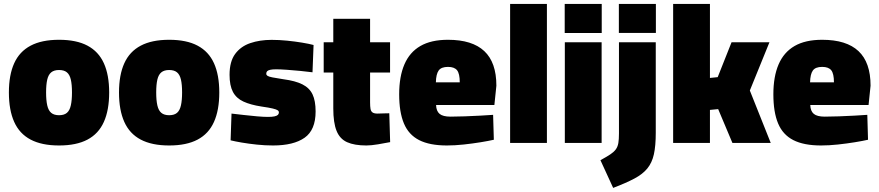

<svg xmlns="http://www.w3.org/2000/svg" viewBox="-20 -714 4391 959"><path d="M274.9 12.6Q188.4 12.6 132.9 -16.8Q77.3 -46.1 50.9 -105.1Q24.4 -164 24.4 -252.1Q24.4 -339.6 50.9 -398.1Q77.3 -456.5 132.9 -485.9Q188.4 -515.3 274.9 -515.3Q361.9 -515.3 417.1 -485.9Q472.4 -456.5 498.8 -398.1Q525.3 -339.6 525.3 -252.1Q525.3 -164 498.8 -105.1Q472.4 -46.1 417.1 -16.8Q361.9 12.6 274.9 12.6ZM274.9 -138.5Q300.2 -138.5 314.1 -150.3Q328 -162 333.7 -187.5Q339.5 -213 339.5 -252.1Q339.5 -292.3 333.7 -316.7Q328 -341.2 314.1 -352.7Q300.2 -364.3 274.9 -364.3Q250 -364.3 235.9 -352.7Q221.7 -341.2 216 -316.5Q210.2 -291.7 210.2 -252.1Q210.2 -213 216 -187.5Q221.7 -162 235.9 -150.3Q250 -138.5 274.9 -138.5Z M824.9 12.6Q738.4 12.6 682.9 -16.8Q627.3 -46.1 600.9 -105.1Q574.4 -164 574.4 -252.1Q574.4 -339.6 600.9 -398.1Q627.3 -456.5 682.9 -485.9Q738.4 -515.3 824.9 -515.3Q911.9 -515.3 967.1 -485.9Q1022.4 -456.5 1048.8 -398.1Q1075.3 -339.6 1075.3 -252.1Q1075.3 -164 1048.8 -105.1Q1022.4 -46.1 967.1 -16.8Q911.9 12.6 824.9 12.6ZM824.9 -138.5Q850.2 -138.5 864.1 -150.3Q878 -162 883.7 -187.5Q889.5 -213 889.5 -252.1Q889.5 -292.3 883.7 -316.7Q878 -341.2 864.1 -352.7Q850.2 -364.3 824.9 -364.3Q800 -364.3 785.9 -352.7Q771.7 -341.2 766 -316.5Q760.2 -291.7 760.2 -252.1Q760.2 -213 766 -187.5Q771.7 -162 785.9 -150.3Q800 -138.5 824.9 -138.5Z M1343.7 12.6Q1303.5 12.6 1262.9 8.3Q1222.4 4 1188.2 -1.8Q1154 -7.6 1131.8 -13.1L1136.4 -146.7Q1163.4 -143.7 1197.4 -139.7Q1231.5 -135.7 1264.4 -132.9Q1297.3 -130.1 1318 -130.1Q1339 -130.1 1350.9 -132.7Q1362.9 -135.3 1368 -140.2Q1373 -145.1 1373 -152.5Q1373 -159.1 1366.8 -163.3Q1360.6 -167.5 1342.2 -172Q1323.8 -176.5 1286.6 -181.8Q1231.5 -190.3 1195.9 -206.7Q1160.3 -223 1143.4 -255Q1126.6 -286.9 1126.6 -340.3Q1126.6 -406.6 1154.5 -444.5Q1182.4 -482.4 1230 -498.6Q1277.6 -514.9 1336.7 -514.9Q1374.8 -514.9 1414.2 -510.9Q1453.7 -506.9 1488.6 -501.1Q1523.6 -495.3 1546.2 -489.3L1540.9 -352.9Q1514.9 -356.3 1479.9 -359.8Q1444.9 -363.3 1412.4 -365.5Q1379.9 -367.8 1358.9 -367.8Q1339.9 -367.8 1329 -365.2Q1318.2 -362.6 1314.1 -358Q1309.9 -353.4 1309.9 -345.5Q1309.9 -339.4 1316.2 -335.2Q1322.5 -331 1341 -327.4Q1359.4 -323.9 1395.5 -318.2Q1455.1 -310.4 1490.5 -292.6Q1525.8 -274.8 1541.1 -242.6Q1556.4 -210.4 1556.4 -157.2Q1556.4 -64.8 1501.5 -26.1Q1446.6 12.6 1343.7 12.6Z M1810.1 12.6Q1750.1 12.6 1713.7 -3.8Q1677.2 -20.2 1661 -60.6Q1644.7 -101 1644.7 -172.5V-351.7H1596.8V-502.8H1644.7V-620.2H1828.5V-502.8H1928.3V-351.7H1828.5V-202.6Q1828.5 -182.6 1830.6 -170.4Q1832.6 -158.3 1840.5 -152.5Q1848.4 -146.7 1865.6 -146.7Q1871.1 -146.7 1882.9 -147.2Q1894.7 -147.7 1906.8 -147.9Q1918.8 -148.2 1924.4 -148.2L1928.7 -4.1Q1903.4 1 1868.4 6.8Q1833.5 12.6 1810.1 12.6Z M2212.1 12.6Q2126 12.6 2073.5 -14.2Q2021 -41 1997.4 -97.6Q1973.8 -154.1 1973.8 -243Q1973.8 -331.4 1999.9 -392.3Q2026 -453.1 2079.7 -484.2Q2133.4 -515.3 2217.5 -515.3Q2338.6 -515.3 2398.9 -458.8Q2459.3 -402.3 2459.3 -286L2449.3 -189.7H2158.1Q2159.1 -159.1 2175.7 -145.3Q2192.3 -131.4 2230.3 -131.4Q2262.5 -131.4 2301.7 -132.9Q2340.9 -134.4 2378.7 -136.4Q2416.5 -138.4 2443 -140.4L2446.6 -16Q2420.4 -10 2380.5 -3.5Q2340.7 3 2296.4 7.8Q2252.1 12.6 2212.1 12.6ZM2157.1 -302.7H2276.4Q2276.4 -346 2263 -363Q2249.6 -379.9 2217.5 -379.9Q2183.9 -379.9 2171 -361.8Q2158.1 -343.7 2157.1 -302.7Z M2527.9 0V-694.5H2711.7V0Z M2801.2 0V-502.8H2985V0ZM2800.6 -549.1V-694.5H2985.5V-549.1Z M3042.6 224.5 2979.1 86.2Q3009.5 69.5 3028 57.3Q3046.4 45 3055.9 32Q3065.3 19 3068.5 0.5Q3071.6 -18 3071.6 -47.2V-502.8H3255.4V-50.7Q3255.4 14.1 3246.1 56.4Q3236.8 98.7 3213.4 127.3Q3190.1 155.9 3148.4 178Q3106.7 200.1 3042.6 224.5ZM3071.1 -549.6V-694.5H3256V-549.6Z M3342.2 0V-694.5H3526V-324.7L3564.8 -328.7L3633.9 -502.8H3823.2L3725.3 -261.9L3829.7 0H3638.3L3567.1 -169L3526 -165V0Z M4081.1 12.6Q3995 12.6 3942.5 -14.2Q3890 -41 3866.4 -97.6Q3842.8 -154.1 3842.8 -243Q3842.8 -331.4 3868.9 -392.3Q3895 -453.1 3948.7 -484.2Q4002.4 -515.3 4086.5 -515.3Q4207.6 -515.3 4267.9 -458.8Q4328.3 -402.3 4328.3 -286L4318.3 -189.7H4027.1Q4028.1 -159.1 4044.7 -145.3Q4061.3 -131.4 4099.3 -131.4Q4131.5 -131.4 4170.7 -132.9Q4209.9 -134.4 4247.7 -136.4Q4285.5 -138.4 4312 -140.4L4315.6 -16Q4289.4 -10 4249.5 -3.5Q4209.7 3 4165.4 7.8Q4121.1 12.6 4081.1 12.6ZM4026.1 -302.7H4145.4Q4145.4 -346 4132 -363Q4118.6 -379.9 4086.5 -379.9Q4052.9 -379.9 4040 -361.8Q4027.1 -343.7 4026.1 -302.7Z"/></svg>

Font: Titillium Web SemiBold
Style: Regular
Weight: 600
Designer: Mohamed Gaber, Accademia di Belle Arti di Urbino
Foundry: Kief Type Foundry, Accademia di Belle Arti di Urbino
Version: Version 3.000; ttfautohint (v1.8.4)